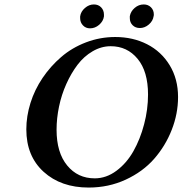

<svg xmlns="http://www.w3.org/2000/svg" viewBox="-20 -823 813 855"><path d="M473.1 -617.2Q431.2 -617.2 392.6 -594.7Q354 -572.3 325.4 -534.7Q296.9 -497.1 275.4 -449.2Q253.9 -401.4 242.9 -348.6Q231.9 -295.9 231.9 -245.1Q231.9 -143.6 279.1 -86.2Q326.2 -28.8 401.9 -28.8Q453.1 -28.8 498.5 -62.5Q543.9 -96.2 574.2 -149.9Q604.5 -203.6 621.8 -269.8Q639.2 -335.9 639.2 -401.9Q639.2 -504.9 592.8 -561Q546.4 -617.2 473.1 -617.2ZM375 12.2Q251.5 12.2 174.3 -57.9Q97.2 -127.9 97.2 -247.1Q97.2 -305.2 115.7 -364.5Q134.3 -423.8 169.7 -476.1Q205.1 -528.3 252.7 -569.3Q300.3 -610.4 362.8 -634.3Q425.3 -658.2 493.2 -658.2Q571.8 -658.2 635 -626Q698.2 -593.8 735.6 -532.5Q772.9 -471.2 772.9 -391.1Q772.9 -316.4 744.6 -244.4Q716.3 -172.4 666 -115.2Q615.7 -58.1 539.6 -22.9Q463.4 12.2 375 12.2ZM558.1 -751Q562 -772.5 579.8 -787.8Q597.7 -803.2 620.1 -803.2Q639.6 -803.2 652.3 -790.5Q665 -777.8 665 -758.8Q665 -752.9 664.1 -751Q661.1 -729.5 642.8 -713.9Q624.5 -698.2 603 -698.2Q583 -698.2 570.6 -710.7Q558.1 -723.1 558.1 -742.2ZM336.9 -750Q339.8 -771.5 358.2 -787.4Q376.5 -803.2 397.9 -803.2Q418 -803.2 430.4 -790.3Q442.9 -777.3 442.9 -757.8V-750Q439.9 -728.5 421.6 -712.6Q403.3 -696.8 380.9 -696.8Q361.8 -696.8 349.4 -710Q336.9 -723.1 336.9 -742.2Z"/></svg>

Font: Linux Libertine
Style: Bold Italic
Weight: 700
Italic angle: -11.5°
Designer: Philipp H. Poll
Foundry: Philipp H. Poll
Version: Version 4.0.5